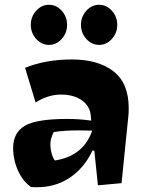

<svg xmlns="http://www.w3.org/2000/svg" viewBox="-20 -761 620 804"><path d="M135 23Q118 23 110 22Q76 -1 55.5 -46.5Q35 -92 35 -141Q35 -205 83.5 -234Q132 -263 262 -263Q310 -263 362 -256L360 -278Q356 -318 322 -341.5Q288 -365 235 -365Q182 -365 129 -332L85 -477Q171 -512 281 -512Q391 -512 455 -462.5Q519 -413 519 -308Q519 -284 517 -270L489 6L390 15L375 -130H367Q333 -58 273 -17.5Q213 23 135 23ZM366 -214 313 -215Q247 -215 205 -208Q191 -180 191 -158Q191 -136 197 -116Q203 -96 210 -89Q330 -108 366 -214ZM131.5 -598Q109 -623 109 -657Q109 -691 131.5 -716Q154 -741 185 -741Q216 -741 238.5 -716Q261 -691 261 -657Q261 -623 238.5 -598Q216 -573 185 -573Q154 -573 131.5 -598ZM341.5 -598Q319 -623 319 -657Q319 -691 341.5 -716Q364 -741 395 -741Q426 -741 448.5 -716Q471 -691 471 -657Q471 -623 448.5 -598Q426 -573 395 -573Q364 -573 341.5 -598Z"/></svg>

Font: Joti One
Style: Regular
Weight: 400
Designer: Eduardo Rodriguez Tunni
Foundry: Eduardo Rodriguez Tunni
Version: Version 1.001